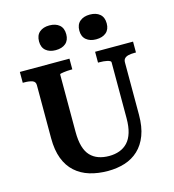

<svg xmlns="http://www.w3.org/2000/svg" viewBox="-135 -1050 1065 1178"><g transform="rotate(-15 398.0 -461.0)"><path d="M274 -267Q274 -212 285 -174Q296 -136 317.5 -113.5Q339 -91 369 -80.5Q399 -70 436 -70Q472 -70 502 -81Q532 -92 553.5 -115Q575 -138 586.5 -175.5Q598 -213 598 -267V-622Q598 -627 591.5 -630.5Q585 -634 574.5 -636.5Q564 -639 551.5 -640Q539 -641 526 -641H517V-710H758V-641H747Q727 -641 711 -637.5Q695 -634 686 -625Q677 -616 677 -600V-267Q677 -191 656.5 -137Q636 -83 599 -48.5Q562 -14 512.5 1.5Q463 17 406 17Q342 17 289.5 1Q237 -15 198.5 -49.5Q160 -84 139.5 -138Q119 -192 119 -267V-605Q119 -627 99.5 -634Q80 -641 49 -641H39V-710H354V-642H344Q333 -642 320.5 -641Q308 -640 297.5 -638.5Q287 -637 280.5 -635.5Q274 -634 274 -631ZM374 -860Q374 -822 350.5 -802Q327 -782 287 -782Q248 -782 224.5 -802Q201 -822 201 -860Q201 -899 224.5 -919Q248 -939 287 -939Q327 -939 350.5 -919Q374 -899 374 -860ZM631 -860Q631 -822 607.5 -802Q584 -782 544 -782Q505 -782 481 -802Q457 -822 457 -860Q457 -899 481 -919Q505 -939 544 -939Q584 -939 607.5 -919Q631 -899 631 -860Z"/></g></svg>

Font: Roboto Serif 20pt SemiBold
Style: Regular
Weight: 600
Version: Version 1.008